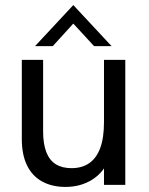

<svg xmlns="http://www.w3.org/2000/svg" viewBox="-20 -729 587 757"><path d="M238 8Q185 8 146 -13.5Q107 -35 86.5 -77Q66 -119 66 -181V-493H150V-211Q150 -162 162.5 -129.5Q175 -97 200 -81.5Q225 -66 262 -66Q303 -66 331.5 -85.5Q360 -105 375 -145Q390 -185 390 -248V-493H474V0H390V-105H411Q390 -50 344 -21Q298 8 238 8ZM118 -547 269 -709 420 -547H351L269 -636L188 -547Z"/></svg>

Font: Hanken Grotesk
Style: Regular
Weight: 400
Designer: Alfredo Marco Pradil
Foundry: Hanken Design Co.
Version: Version 3.013